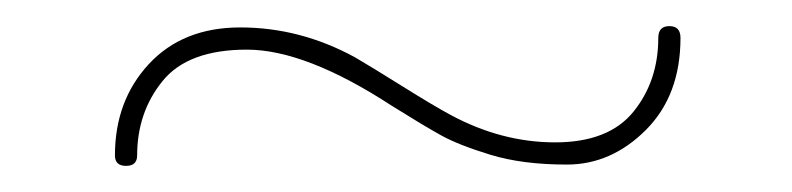

<svg xmlns="http://www.w3.org/2000/svg" viewBox="-20 -297 606 147"><path d="M85 -178Q85 -170 76.5 -170Q68 -170 68 -178Q68 -220 94 -248Q120 -276 164 -276Q210 -276 252 -253Q264 -246 288 -231Q312 -216 325 -209Q364 -188 405 -188Q446 -188 465 -211.5Q484 -235 484 -268Q484 -277 492.5 -277Q501 -277 501 -268Q501 -224 474.5 -197.5Q448 -171 414 -171Q380 -171 355.5 -178.5Q331 -186 317.5 -193.5Q304 -201 280 -216Q214 -259 169 -259Q124 -259 104.5 -235Q85 -211 85 -178Z"/></svg>

Font: Flamenco Light
Style: Regular
Weight: 300
Designer: Luciano Vergara
Foundry: Luciano Vergara
Version: Version 1.003